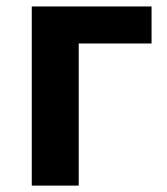

<svg xmlns="http://www.w3.org/2000/svg" viewBox="-20 -580 523 600"><path d="M79.3 0V-559.8H453.6V-444.1H226V0Z"/></svg>

Font: Noto Sans SC Thin
Style: Regular
Weight: 100
Designer: Ryoko NISHIZUKA 西塚涼子 (kana, bopomofo & ideographs); Paul D. Hunt (Latin, Greek & Cyrillic); Sandoll Communications 산돌커뮤니
Foundry: Adobe
Version: Version 2.004-H2;hotconv 1.0.118;makeotfexe 2.5.65603